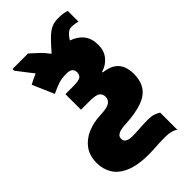

<svg xmlns="http://www.w3.org/2000/svg" viewBox="-285 -761 1082 1082"><g transform="rotate(-45 255.5 -220.5)"><path d="M414 -681Q443 -681 459 -677.5Q475 -674 482 -672V-586Q476 -588 462 -590.5Q448 -593 431 -593Q415 -593 399.5 -579Q384 -565 373 -545Q419 -529 444 -497Q469 -465 469 -413Q469 -368 443.5 -336Q418 -304 376 -292V-287Q424 -281 449.5 -262.5Q475 -244 485 -216.5Q495 -189 495 -157Q495 -104 472.5 -68.5Q450 -33 400 -14Q350 5 267 10Q239 11 221 15.5Q203 20 194 28.5Q185 37 185 50Q185 71 201 78.5Q217 86 237 86Q266 86 300.5 83.5Q335 81 368 81Q395 81 413 87Q431 93 445 102V240Q437 231 416 225Q395 219 372 219Q339 219 317.5 220Q296 221 277 222.5Q258 224 234 224Q148 224 94 201.5Q40 179 15.5 139.5Q-9 100 -9 50Q-9 -8 19.5 -46.5Q48 -85 94.5 -104.5Q141 -124 195 -126Q252 -128 271.5 -141.5Q291 -155 291 -179Q291 -201 275 -213Q259 -225 206 -225H141V-349H200Q248 -349 261.5 -359Q275 -369 275 -390Q275 -407 264 -417Q253 -427 227 -427Q189 -427 162 -418Q135 -409 100 -392L44 -521Q61 -530 76.5 -537.5Q92 -545 105 -550Q92 -567 77.5 -585.5Q63 -604 50.5 -620.5Q38 -637 30 -647V-660H154Q171 -645 197 -621Q223 -597 247 -565Q285 -609 310.5 -634Q336 -659 359.5 -670Q383 -681 414 -681Z"/></g></svg>

Font: Noto Sans Display Black
Style: Regular
Weight: 900
Designer: Monotype Design Team
Foundry: Monotype Imaging Inc.
Version: Version 2.003